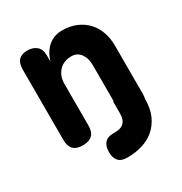

<svg xmlns="http://www.w3.org/2000/svg" viewBox="-172 -688 944 995"><g transform="rotate(-30 300.0 -190.0)"><path d="M235 108Q235 73 251.5 54Q268 35 302 35H307Q324 35 338.5 32Q353 29 363.5 20.5Q374 12 379.5 -3Q385 -18 385 -41V-109H388V-325Q388 -342 384 -359Q380 -376 371 -389.5Q362 -403 348 -411.5Q334 -420 313 -420Q290 -420 271 -412Q252 -404 239 -389.5Q226 -375 219 -356Q212 -337 212 -315V-65Q212 -27 193.5 -8.5Q175 10 137 10Q99 10 80.5 -8.5Q62 -27 62 -65V-487Q62 -524 79.5 -542Q97 -560 131 -560Q165 -560 186 -542Q207 -524 207 -487V-450Q223 -503 257 -531.5Q291 -560 339 -560Q387 -560 424 -544Q461 -528 486.5 -500.5Q512 -473 525 -435.5Q538 -398 538 -355V-65Q538 -50 535 -38Q535 20 517 60Q498 102 467 128.5Q436 155 394.5 167.5Q353 180 307 180H302Q268 180 251.5 161.5Q235 143 235 108Z"/></g></svg>

Font: Maple Mono NL ExtraBold
Style: Regular
Weight: 800
Monospace: yes
Designer: subframe7536
Version: Version 7.000